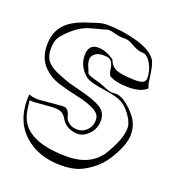

<svg xmlns="http://www.w3.org/2000/svg" viewBox="-110 -616 670 745"><g transform="rotate(20 225.0 -244.0)"><path d="M315 -290 329 -291Q353 -291 381.5 -267Q410 -243 424.5 -218.5Q439 -194 439 -160.5Q439 -127 413.5 -79Q388 -31 357 -5.5Q326 20 297 31.5Q268 43 223 43Q132 43 73 -8.5Q14 -60 14 -152Q14 -155 14.5 -162.5Q15 -170 15 -174Q29 -167 56 -167L148 -175H158Q177 -175 185 -142Q188 -130 201.5 -119.5Q215 -109 237 -109Q259 -109 275.5 -126Q292 -143 292 -168Q292 -193 263.5 -207.5Q235 -222 194 -230.5Q153 -239 112 -251.5Q71 -264 42.5 -295Q14 -326 14 -378Q14 -430 43 -462.5Q72 -495 136 -514Q143 -516 157 -521Q185 -531 204 -531Q269 -531 331.5 -513.5Q394 -496 416 -463Q424 -449 430 -411L434 -382Q435 -369 442 -354Q419 -331 367 -331Q315 -331 286 -348Q280 -357 277.5 -376Q275 -395 266.5 -405Q258 -415 235 -415Q212 -415 199.5 -405Q187 -395 187 -380.5Q187 -366 194.5 -350Q202 -334 203 -328Q212 -321 233 -315.5Q254 -310 258 -308.5Q262 -307 275 -302Q302 -290 315 -290ZM120 -158 41 -152H32Q25 -152 24 -153Q29 -104 36 -86Q69 3 234 3Q328 3 372 -60Q418 -134 418 -180Q418 -203 398.5 -230.5Q379 -258 358 -270Q337 -282 284.5 -289.5Q232 -297 213 -306.5Q194 -316 179.5 -339Q165 -362 165 -389Q165 -436 204 -436Q238 -436 272 -411Q284 -378 318 -372Q348 -366 386 -366Q424 -366 424 -389Q424 -421 408 -448.5Q392 -476 373 -476Q354 -476 330 -490Q306 -504 293 -504H278Q266 -504 248 -509Q230 -514 221.5 -514Q213 -514 208.5 -512Q204 -510 176.5 -503Q149 -496 138 -492Q93 -476 49 -424Q33 -405 33 -369.5Q33 -334 51.5 -315Q70 -296 107 -283L127 -275Q144 -268 199 -254.5Q254 -241 282.5 -224Q311 -207 311 -173.5Q311 -140 289.5 -117Q268 -94 244 -94Q202 -94 180 -123Q178 -126 171.5 -136Q165 -146 155 -152Q145 -158 120 -158Z"/></g></svg>

Font: Londrina Sketch
Style: Regular
Weight: 400
Designer: Marcelo Magalhaes
Foundry: Marcelo Magalhaes
Version: Version 1.001 2011